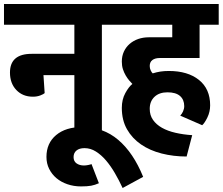

<svg xmlns="http://www.w3.org/2000/svg" viewBox="-30 -662 1117 963"><path d="M343 -392V-538H-10V-642H561V-538H481V0H343V-285H188L194 -195Q189 -190 172.5 -183.5Q156 -177 135 -177Q84 -177 52 -210.5Q20 -244 20 -298Q20 -392 129 -392Z M203 125Q203 56 251.5 15.5Q300 -25 383 -25Q487 -25 563 39.5Q639 104 688 225L585 281Q567 242 546 206Q525 170 501.5 142.5Q478 115 451 98Q424 81 394 81Q368 81 353.5 93Q339 105 339 126Q339 147 354 157.5Q369 168 391 168Q401 168 413 165.5Q425 163 429 161L466 257Q446 266 427 269.5Q408 273 376 273Q340 273 308 262Q276 251 253 231.5Q230 212 216.5 185Q203 158 203 125Z M906 123Q840 123 781 108Q722 93 677.5 62.5Q633 32 607 -13.5Q581 -59 581 -121Q581 -163 598.5 -195Q616 -227 634 -241Q627 -248 618 -258.5Q609 -269 600.5 -283.5Q592 -298 586.5 -315Q581 -332 581 -353Q581 -381 591.5 -403.5Q602 -426 620.5 -442Q639 -458 663.5 -466.5Q688 -475 717 -475H834V-538H541V-642H1067V-538H971V-371H771Q748 -371 734.5 -361Q721 -351 721 -331Q721 -319 726 -308.5Q731 -298 736 -294Q755 -300 774 -303Q793 -306 817 -306Q912 -306 968 -261Q1024 -216 1024 -134Q1024 -101 1010 -72.5Q996 -44 984 -34L874 -82Q882 -90 888 -103Q894 -116 894 -130Q894 -162 873 -180.5Q852 -199 810 -199Q769 -199 745 -176.5Q721 -154 721 -116Q721 -84 737.5 -60.5Q754 -37 782.5 -21Q811 -5 850 4Q889 13 934 16Z"/></svg>

Font: Ek Mukta ExtraBold
Style: Regular
Weight: 800
Designer: Girish Dalvi and Yashodeep Gholap
Foundry: Ek Type
Version: Version 2.538;PS 1.002;hotconv 16.6.51;makeotf.lib2.5.65220;